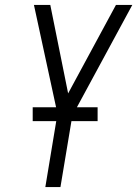

<svg xmlns="http://www.w3.org/2000/svg" viewBox="-20 -755 554 775"><path d="M163 0 212 -296 117 -735H183L255 -378L448 -735H514L272 -288L224 0ZM112 -266V-322H374V-266Z"/></svg>

Font: Iosevka SS04 Light
Style: Italic
Weight: 300
Italic angle: -9°
Monospace: yes
Designer: Belleve Invis
Foundry: Belleve Invis
Version: Version 19.0.0; ttfautohint (v1.8.4)